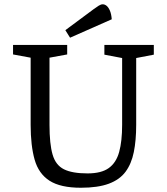

<svg xmlns="http://www.w3.org/2000/svg" viewBox="-20 -856 772 889"><path d="M354.5 13.3Q260.1 13.3 209.5 -19.1Q158.9 -51.6 140.4 -116.6Q121.9 -181.6 121.9 -278V-588.9L40.4 -603.9V-648H291.1V-603.9L209.2 -588.9V-278Q209.2 -189.3 223.5 -140.3Q237.7 -91.3 276.1 -72.2Q314.5 -53.1 385.4 -53.1Q449.4 -53.1 483.7 -77.9Q518.1 -102.6 531.8 -152.5Q545.5 -202.4 545.5 -278V-587.3L463.3 -602.9V-648H692.2V-602.9L610.6 -587.3V-278Q610.6 -206.4 599.6 -152Q588.6 -97.6 561.3 -60.7Q533.9 -23.9 483.6 -5.3Q433.2 13.3 354.5 13.3ZM304.4 -681.4 282.6 -716.3 413.7 -813.6Q426.7 -823.3 437.1 -829.7Q447.5 -836.1 455.3 -836.1Q465.3 -836.1 474 -828.8Q482.6 -821.6 489.1 -806.2Q495.6 -790.9 497.4 -766.7Z"/></svg>

Font: Faustina Light
Style: Regular
Weight: 300
Designer: Alfonso Garcia
Foundry: http://www.omnibus-type.com
Version: Version 1.200